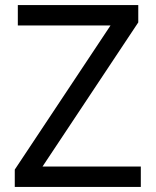

<svg xmlns="http://www.w3.org/2000/svg" viewBox="-20 -734 612 754"><path d="M533 0H38V-68L414 -634H50V-714H523V-646L147 -80H533Z"/></svg>

Font: Noto Sans Hanunoo
Style: Regular
Weight: 400
Designer: Monotype Design Team
Foundry: Monotype Imaging Inc.
Version: Version 2.003; ttfautohint (v1.8.4.7-5d5b)